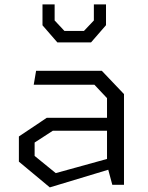

<svg xmlns="http://www.w3.org/2000/svg" viewBox="-20 -822 660 854"><path d="M479.5 0H531.5V-403.5L433 -507H140.5L130 -445H400L456 -385.5V-298H188L64 -215V-103L201.5 11.5L461.5 -67ZM134 -128.5V-188L215 -240.5H456V-115L228 -52ZM169 -709.5 235 -633.5H385L451.5 -710V-802.5H397.5V-731L353.5 -684.5H266.5L223 -731V-802.5H169Z"/></svg>

Font: Monaspace Krypton Light
Style: Regular
Weight: 300
Designer: Riley Cran & the Lettermatic Team
Foundry: Lettermatic
Version: Version 1.101 (Monaspace Krypton)